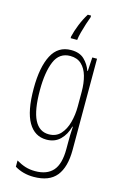

<svg xmlns="http://www.w3.org/2000/svg" viewBox="-148 -829 725 1134"><g transform="rotate(15 215.0 -262.0)"><path d="M201 -539Q253 -539 282 -511Q311 -483 324 -445H327L332 -529H361V29Q361 134 317.5 188Q274 242 179 242Q114 242 63 211V173Q92 190 119 198.5Q146 207 179 207Q251 207 287.5 166Q324 125 324 33V-8Q324 -30 324.5 -52Q325 -74 327 -104H324Q311 -54 278.5 -22Q246 10 195 10Q123 10 84 -57Q45 -124 45 -263Q45 -393 83 -466Q121 -539 201 -539ZM205 -504Q138 -504 110.5 -438.5Q83 -373 83 -263Q83 -140 112.5 -82Q142 -24 200 -24Q245 -24 272 -53.5Q299 -83 311.5 -129.5Q324 -176 324 -226V-317Q324 -370 312 -412.5Q300 -455 273.5 -479.5Q247 -504 205 -504ZM261 -756Q254 -738 245 -710Q236 -682 228.5 -654Q221 -626 219 -606H179V-616Q187 -651 203.5 -692Q220 -733 241 -766H261Z"/></g></svg>

Font: Noto Sans Gujarati UI ExtraCondensed ExtraLight
Style: Regular
Weight: 200
Width: 2
Designer: Jelle Bosma - Monotype Design Team, Universal Thirst
Foundry: Monotype Imaging Inc.
Version: Version 2.106; ttfautohint (v1.8.4.7-5d5b)